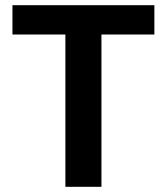

<svg xmlns="http://www.w3.org/2000/svg" viewBox="-20 -720 643 740"><path d="M232 0V-587H28V-700H575V-587H371V0Z"/></svg>

Font: DM Sans 12pt ExtraBold
Style: Regular
Weight: 800
Version: Version 4.004;gftools[0.9.30]